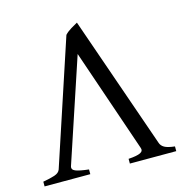

<svg xmlns="http://www.w3.org/2000/svg" viewBox="-98 -734 790 824"><g transform="rotate(-15 297.5 -321.5)"><path d="M378.9 0V-21Q417 -23.4 432.1 -31Q447.3 -38.6 440.9 -54.2L284.2 -512.2L131.8 -54.2Q127.4 -39.1 145.3 -32.2Q163.1 -25.4 203.1 -21V0H0V-21Q33.2 -26.9 52.5 -33.4Q71.8 -40 77.1 -54.2L258.8 -604Q270 -616.2 286.6 -626.2Q303.2 -636.2 315.9 -643.1L521 -54.2Q525.4 -40.5 539.3 -32.5Q553.2 -24.4 585 -21V0Z"/></g></svg>

Font: Noto Serif Devanagari
Style: Regular
Weight: 400
Designer: Monotype Design Team
Foundry: Monotype Imaging Inc.
Version: Version 1.01